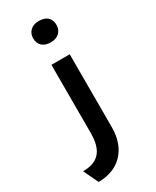

<svg xmlns="http://www.w3.org/2000/svg" viewBox="-246 -851 910 1118"><g transform="rotate(-30 209.0 -292.0)"><path d="M62 201 15 102Q69 102 101.5 83Q134 64 149.5 26.5Q165 -11 165 -67V-527H288V-38Q288 38 259.5 91.5Q231 145 180.5 173Q130 201 62 201ZM228 -642Q191 -642 170.5 -661Q150 -680 150 -714Q150 -745 171 -765Q192 -785 228 -785Q266 -785 286.5 -766.5Q307 -748 307 -714Q307 -682 286 -662Q265 -642 228 -642Z"/></g></svg>

Font: Lexend Exa Medium
Style: Regular
Weight: 500
Designer: Bonnie Shaver-Troup, Thomas Jockin
Foundry: Lexend
Version: Version 1.007